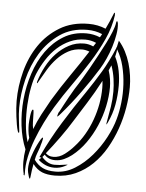

<svg xmlns="http://www.w3.org/2000/svg" viewBox="-56 -840 693 912"><g transform="rotate(5 290.0 -384.5)"><path d="M95 3Q94 6 94.5 10Q95 14 93 11Q88 11 90 6Q83 -23 83 -52.5Q83 -82 88 -112Q67 -161 59.5 -222.5Q52 -284 58 -347.5Q64 -411 84 -472Q104 -533 138 -580.5Q172 -628 219.5 -657Q267 -686 329 -686Q363 -686 394 -673L403 -689Q370 -703 332 -703Q256 -703 201 -665Q146 -627 110.5 -569Q75 -511 58 -441Q41 -371 41 -307Q41 -277 45 -246.5Q49 -216 51 -196Q52 -188 49.5 -187.5Q47 -187 44 -195Q40 -208 37 -225.5Q34 -243 31.5 -262.5Q29 -282 27.5 -301.5Q26 -321 26 -338Q26 -408 44.5 -478.5Q63 -549 101 -605Q139 -661 197.5 -696.5Q256 -732 336 -732Q379 -732 417 -716Q435 -753 449 -789Q450 -791 451 -793.5Q452 -796 454 -795Q456 -795 455 -791.5Q454 -788 456 -786Q448 -726 421.5 -668Q395 -610 359 -553Q323 -496 282.5 -439Q242 -382 206 -323Q184 -287 163.5 -245.5Q143 -204 127 -161.5Q111 -119 102 -77Q93 -35 95 3ZM281 -49Q258 -37 232 -37Q209 -37 189.5 -45.5Q170 -54 155 -68Q161 -72 167 -80Q160 -80 159 -81Q155 -82 157 -82Q159 -82 160 -87Q200 -172 249 -251.5Q298 -331 352 -409Q386 -459 417.5 -511.5Q449 -564 476 -629Q476 -634 478 -634Q480 -642 481.5 -649.5Q483 -657 485 -665Q504 -643 517.5 -617Q531 -591 539.5 -562.5Q548 -534 552 -505Q556 -476 556 -449Q556 -403 547.5 -351.5Q539 -300 521.5 -250Q504 -200 478 -155Q452 -110 416.5 -75.5Q381 -41 336 -20.5Q291 0 237 0Q201 0 176.5 -10Q152 -20 132 -46Q126 -14 123 17Q123 18 122 22.5Q121 27 120 25Q118 23 117.5 21.5Q117 20 116 18Q115 16 115 15Q112 5 110 -3.5Q108 -12 108 -22.5Q108 -33 110 -46Q112 -59 117 -77Q120 -87 126.5 -104Q133 -121 141 -137.5Q149 -154 156 -165.5Q163 -177 166 -174Q167 -174 166 -167.5Q165 -161 163 -153.5Q161 -146 158.5 -138.5Q156 -131 156 -128Q149 -108 144 -95Q139 -82 137 -69Q137 -68 136.5 -68Q136 -68 136 -67Q154 -42 177.5 -30.5Q201 -19 238 -19Q287 -19 331 -46.5Q375 -74 410.5 -115.5Q446 -157 471 -204.5Q496 -252 507 -293Q517 -328 522 -371.5Q527 -415 524.5 -459.5Q522 -504 511.5 -546.5Q501 -589 480 -623Q480 -615 478 -606Q476 -597 474 -588Q490 -556 496.5 -521Q503 -486 503 -452Q503 -405 495 -360.5Q487 -316 467 -274Q461 -260 460.5 -264.5Q460 -269 462 -278Q469 -314 474.5 -349.5Q480 -385 480 -422Q480 -450 475.5 -482Q471 -514 460 -545L449 -520Q456 -499 459 -478.5Q462 -458 462 -440Q462 -397 452 -349.5Q442 -302 422.5 -256.5Q403 -211 375 -171.5Q347 -132 311 -104Q294 -91 274.5 -82Q255 -73 232 -73Q200 -73 181 -95Q179 -92 176.5 -89Q174 -86 171 -83Q198 -51 232 -51Q257 -51 277 -55Q287 -57 292 -57Q297 -57 281 -49ZM322 -637Q344 -637 366 -627L378 -645Q354 -656 326 -656Q287 -656 253.5 -641Q220 -626 192.5 -601Q165 -576 143.5 -542.5Q122 -509 107 -473Q96 -446 88.5 -407Q81 -368 78.5 -323.5Q76 -279 79.5 -233Q83 -187 95 -147L101 -168Q96 -185 94.5 -201Q93 -217 93 -232Q93 -238 94 -250Q95 -262 96.5 -273.5Q98 -285 100.5 -294Q103 -303 107 -303Q111 -303 111 -287.5Q111 -272 112 -244Q112 -236 113 -228Q114 -220 116 -211Q130 -248 149 -284Q168 -320 188 -355Q228 -421 270 -481.5Q312 -542 350 -601Q331 -608 315 -608Q278 -608 249 -592Q220 -576 197 -551.5Q174 -527 155.5 -496.5Q137 -466 121 -437Q118 -431 116.5 -430Q115 -429 115 -431Q114 -433 115 -437Q126 -474 145 -510Q164 -546 190.5 -574Q217 -602 250 -619.5Q283 -637 322 -637ZM308 -274Q280 -228 247.5 -183Q215 -138 186 -102Q194 -95 202 -91.5Q210 -88 223 -88Q251 -88 276.5 -107.5Q302 -127 319 -147Q345 -175 365 -209.5Q385 -244 398.5 -281.5Q412 -319 419 -357.5Q426 -396 426 -434Q426 -442 425.5 -450.5Q425 -459 424 -468Q394 -411 361 -358.5Q328 -306 308 -274ZM408 -525Q373 -468 329.5 -408Q286 -348 242 -297Q240 -295 233.5 -287.5Q227 -280 224 -281Q224 -283 227 -293Q230 -303 233 -305Q240 -319 250.5 -338Q261 -357 272 -377.5Q283 -398 294.5 -416.5Q306 -435 314 -447Q318 -454 330.5 -474.5Q343 -495 359 -523.5Q375 -552 392.5 -584.5Q410 -617 425.5 -647.5Q441 -678 451.5 -704.5Q462 -731 464 -746Q464 -750 466 -754Q467 -756 468 -757Q470 -756 471.5 -752Q473 -748 473 -747Q476 -724 471 -694Q466 -664 456.5 -633.5Q447 -603 434 -574.5Q421 -546 408 -525Z"/></g></svg>

Font: Akronim
Style: Regular
Weight: 400
Designer: Grzegorz Klimczewski
Foundry: Fonty.PL
Version: Version 1.002